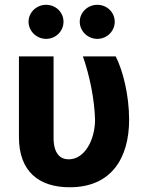

<svg xmlns="http://www.w3.org/2000/svg" viewBox="-20 -785 629 815"><path d="M60.4 -545.5V-203.1C60.4 -55.8 146.3 9.9 275.9 9.9C454.2 9.9 528.1 -115.8 528.1 -277C528.1 -380.7 501.8 -485.8 471.2 -545.5H332C360.4 -464.5 381 -364 383.5 -277C383.2 -192.5 340.6 -108.7 271.3 -108.7C237.2 -108.7 207 -131 207.4 -201.7V-545.5ZM175.8 -620C217 -620 249.6 -653.1 249.6 -692.5C249.6 -732.6 217 -764.6 175.8 -764.6C134.9 -764.6 101.2 -732.6 101.2 -692.5C101.2 -653.1 134.9 -620 175.8 -620ZM393.1 -620C434.3 -620 467 -653.1 467 -692.5C467 -732.6 434.3 -764.6 393.1 -764.6C352.3 -764.6 318.5 -732.6 318.5 -692.5C318.5 -653.1 352.3 -620 393.1 -620Z"/></svg>

Font: Karasuma Gothic
Style: Bold
Weight: 700
Designer: Rasmus Andersson / Ryoko Nishizuka
Foundry: Genbu
Version: Version 1.00